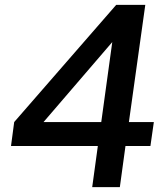

<svg xmlns="http://www.w3.org/2000/svg" viewBox="-20 -765 687 785"><path d="M357 0 380 -168H25L38 -266L455 -745H574L507 -266H609L595 -168H493L470 0ZM394 -266 439 -593 158 -266Z"/></svg>

Font: Plus Jakarta Sans SemiBold
Style: Italic
Weight: 600
Italic angle: -8°
Designer: Gumpita Rahayu
Foundry: Tokotype
Version: Version 2.071; ttfautohint (v1.8.4.7-5d5b);gftools[0.9.29]